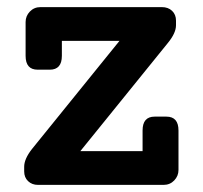

<svg xmlns="http://www.w3.org/2000/svg" viewBox="-20 -520 572 540"><path d="M448 -192Q482 -192 482 -153V-42Q482 -25 470 -12.5Q458 0 440 0H87Q70 0 59 -10.5Q48 -21 48 -38V-51Q48 -73 70 -101L316 -405H154V-363Q154 -324 120 -324H86Q52 -324 52 -363V-458Q52 -475 64 -487.5Q76 -500 94 -500H435Q453 -500 464 -489.5Q475 -479 475 -462V-449Q475 -427 452 -399L206 -95H381V-153Q381 -192 415 -192Z"/></svg>

Font: Solway Medium
Style: Regular
Weight: 500
Designer: Mariya V. Pigoulevskaya
Foundry: The Northern Block Ltd.
Version: Version 1.000;hotconv 1.0.109;makeotfexe 2.5.65596